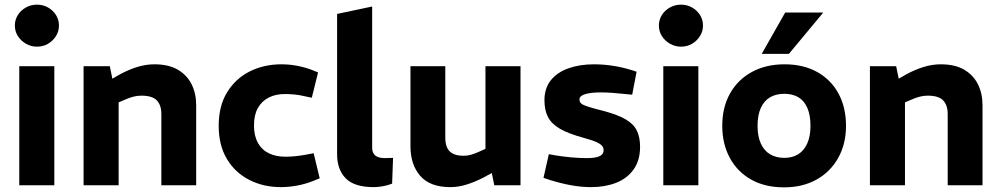

<svg xmlns="http://www.w3.org/2000/svg" viewBox="-20 -798 4309 827"><path d="M63 0V-513H214V0ZM139 -597Q114 -597 92 -609.5Q70 -622 57 -642.5Q44 -663 44 -688Q44 -713 57 -733.5Q70 -754 92 -766Q114 -778 139 -778Q165 -778 186.5 -766Q208 -754 221 -733.5Q234 -713 234 -688Q234 -663 221 -642.5Q208 -622 187 -609.5Q166 -597 139 -597Z M340 0V-513H453L464 -459L497 -478Q534 -498 571 -509.5Q608 -521 645 -521Q707 -521 746.5 -497.5Q786 -474 805.5 -434.5Q825 -395 825 -345V0H675V-307Q675 -345 655.5 -365.5Q636 -386 589 -386Q571 -386 554 -381.5Q537 -377 519 -369L491 -357V0Z M1190 8Q1115 8 1054 -23Q993 -54 957.5 -113Q922 -172 922 -256Q922 -342 958.5 -401Q995 -460 1056 -490.5Q1117 -521 1192 -521Q1227 -521 1260.5 -514.5Q1294 -508 1323 -497L1350 -486L1323 -377L1290 -384Q1269 -389 1248 -391Q1227 -393 1207 -393Q1167 -393 1137 -377.5Q1107 -362 1090.5 -332.5Q1074 -303 1074 -257Q1074 -213 1091 -182.5Q1108 -152 1138.5 -137.5Q1169 -123 1209 -123Q1228 -123 1250 -125Q1272 -127 1299 -132L1331 -138L1357 -30L1330 -19Q1295 -5 1259 1.5Q1223 8 1190 8Z M1590 8Q1506 8 1469 -30Q1432 -68 1432 -133V-738L1583 -770V-161Q1583 -140 1596 -128.5Q1609 -117 1638 -117Q1646 -117 1654.5 -117.5Q1663 -118 1673 -118L1669 -7Q1651 0 1630 4Q1609 8 1590 8Z M1920 8Q1832 8 1790 -40.5Q1748 -89 1748 -168V-513H1898V-206Q1898 -164 1917.5 -145.5Q1937 -127 1977 -127Q1994 -127 2009 -131.5Q2024 -136 2040 -143L2071 -157V-513H2222V0H2109L2091 -88L2121 -65L2062 -33Q2025 -14 1989.5 -3Q1954 8 1920 8Z M2526 8Q2484 8 2440 0Q2396 -8 2351 -22L2321 -32L2344 -134L2371 -129Q2408 -123 2442.5 -120Q2477 -117 2509 -117Q2544 -117 2562 -125Q2580 -133 2580 -150Q2580 -161 2574 -169Q2568 -177 2550 -185.5Q2532 -194 2495 -204Q2429 -222 2392.5 -243Q2356 -264 2340.5 -293.5Q2325 -323 2325 -368Q2326 -420 2353.5 -453.5Q2381 -487 2429 -504Q2477 -521 2539 -521Q2579 -521 2621 -514.5Q2663 -508 2704 -495L2722 -489L2703 -390L2684 -392Q2647 -396 2618.5 -398Q2590 -400 2569 -400Q2525 -400 2500.5 -392.5Q2476 -385 2476 -370Q2476 -359 2483 -352.5Q2490 -346 2513 -338.5Q2536 -331 2584 -319Q2643 -303 2676.5 -283Q2710 -263 2723.5 -234.5Q2737 -206 2737 -166Q2737 -107 2709 -68Q2681 -29 2633.5 -10.5Q2586 8 2526 8Z M2837 0V-513H2988V0ZM2913 -597Q2888 -597 2866 -609.5Q2844 -622 2831 -642.5Q2818 -663 2818 -688Q2818 -713 2831 -733.5Q2844 -754 2866 -766Q2888 -778 2913 -778Q2939 -778 2960.5 -766Q2982 -754 2995 -733.5Q3008 -713 3008 -688Q3008 -663 2995 -642.5Q2982 -622 2961 -609.5Q2940 -597 2913 -597Z M3357 9Q3275 9 3215.5 -24.5Q3156 -58 3123.5 -118Q3091 -178 3091 -256Q3091 -336 3124.5 -395.5Q3158 -455 3218.5 -488Q3279 -521 3359 -521Q3441 -521 3500.5 -487.5Q3560 -454 3592 -394.5Q3624 -335 3624 -256Q3624 -178 3590.5 -118Q3557 -58 3497 -24.5Q3437 9 3357 9ZM3358 -118Q3393 -118 3418 -133.5Q3443 -149 3457 -180Q3471 -211 3471 -256Q3471 -302 3457.5 -333Q3444 -364 3419 -379Q3394 -394 3358 -394Q3323 -394 3297 -379Q3271 -364 3257 -333Q3243 -302 3243 -256Q3243 -211 3257 -180Q3271 -149 3297 -133.5Q3323 -118 3358 -118ZM3261 -566 3362 -744H3526L3378 -566Z M3727 0V-513H3840L3851 -459L3884 -478Q3921 -498 3958 -509.5Q3995 -521 4032 -521Q4094 -521 4133.5 -497.5Q4173 -474 4192.5 -434.5Q4212 -395 4212 -345V0H4062V-307Q4062 -345 4042.5 -365.5Q4023 -386 3976 -386Q3958 -386 3941 -381.5Q3924 -377 3906 -369L3878 -357V0Z"/></svg>

Font: REM Medium SemiBold
Style: Regular
Weight: 600
Version: Version 1.005;gftools[0.9.28]